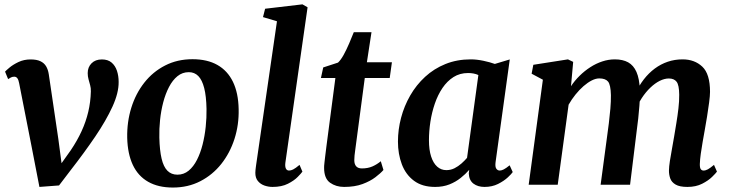

<svg xmlns="http://www.w3.org/2000/svg" viewBox="-20 -837 3306 870"><path d="M66.7 -460.2Q64 -475.2 58.6 -482.4Q53.2 -489.5 44.8 -489.5Q35.9 -489.5 29.3 -485.9Q22.8 -482.3 16.8 -478.5L2.9 -512.4Q7.1 -517.4 23 -530.7Q38.9 -544.1 63.6 -555.9Q88.4 -567.7 118.5 -567.7Q146 -567.7 162.9 -559.7Q179.9 -551.7 188.9 -536.7Q197.8 -521.7 201 -500.7L244.4 -206.7L266.2 -42.3L226.8 -52.3L300.8 -156.4Q329.9 -199.5 349.6 -242.5Q369.3 -285.4 379.9 -330Q390.5 -374.7 391.7 -422.8Q392.2 -437.7 388.5 -450.9Q384.9 -464 381.2 -477.5Q377.4 -490.9 377.4 -505.8Q377.4 -532.6 394.8 -550.2Q412.2 -567.7 441.7 -567.7Q469 -567.7 485.7 -553.5Q502.3 -539.3 510 -516.1Q517.6 -492.8 517.6 -466Q518.3 -416.8 489.7 -354Q461 -291.2 411.5 -218.1Q361.9 -145.1 299.7 -65.2L247.5 3.3L158.6 10L123.2 -172.7Z M852.3 -568.7Q919.1 -568.7 965.1 -542.7Q1011.2 -516.6 1035.6 -466.2Q1060 -415.7 1061.4 -342.7Q1063.1 -271.7 1042.5 -207.6Q1021.9 -143.5 982.5 -93.9Q943 -44.3 887.5 -15.8Q832 12.8 763.5 12.8Q697 12.8 651.3 -13.3Q605.5 -39.4 581.8 -89.8Q558.2 -140.2 556.4 -212.6Q555 -284.5 575 -348.8Q595 -413.1 633.9 -462.5Q672.8 -512 728.2 -540.3Q783.5 -568.7 852.3 -568.7ZM835.6 -510Q806.4 -510 784.1 -491.8Q761.8 -473.6 745.8 -442.8Q729.7 -411.9 719.6 -373.3Q709.6 -334.8 705.3 -293.5Q701 -252.3 702 -213.3Q703.4 -155.7 712.2 -118.4Q720.9 -81.2 738.7 -63.3Q756.4 -45.5 784 -45.5Q812.8 -45.5 834.8 -63.6Q856.8 -81.8 872.4 -112.5Q888.1 -143.2 897.9 -181.8Q907.7 -220.5 912.1 -262.2Q916.5 -303.8 915.8 -343.3Q914.7 -401.3 905.3 -438Q895.9 -474.7 878.7 -492.3Q861.4 -510 835.6 -510Z M1273.2 -100.6Q1270.9 -83.6 1275.1 -73.9Q1279.4 -64.2 1289.9 -64.2Q1298.1 -64.2 1308.2 -69.1Q1318.3 -74 1337.3 -89.9L1350.3 -59.3Q1345.3 -52 1329.1 -35.4Q1312.9 -18.7 1284.6 -4.4Q1256.4 10 1214.9 10Q1196.2 10 1178.1 3.7Q1160 -2.7 1148.4 -16.9Q1136.8 -31.1 1137 -54.3Q1137 -59.6 1137.7 -66.4Q1138.3 -73.3 1139.3 -80Q1140.2 -86.7 1140.7 -90.5L1235 -740.6L1171.7 -759.5L1181.3 -797.4L1350.5 -817.3L1373.7 -803.9Z M1593.1 -183.4Q1591 -167.1 1589.3 -154.8Q1587.6 -142.5 1586.5 -132.2Q1585.4 -121.8 1585.4 -111.2Q1585.4 -92.9 1594.1 -83.3Q1602.7 -73.8 1619.9 -73.8Q1646.7 -73.8 1667.6 -82.9Q1688.4 -92.1 1705.5 -106.4L1717.5 -66.8Q1704.6 -51.8 1681 -33.9Q1657.5 -16 1622.5 -3Q1587.5 10 1539.2 10Q1502.3 10 1475.4 -9.2Q1448.6 -28.5 1448.6 -76.3Q1448.6 -80 1448.8 -85.8Q1449.1 -91.6 1450.4 -102.2Q1451.6 -112.7 1453.7 -130.4Q1455.7 -148 1459.3 -175.4L1499.7 -483.5H1434.2L1444.6 -531.4L1511.6 -553.3Q1524.4 -565.2 1537.5 -589Q1550.5 -612.9 1562.3 -640.5Q1574.2 -668.1 1583.1 -691H1663.3L1642.5 -555H1755.9L1745.9 -483.5H1632.9Z M2225.6 -102.7Q2222.8 -81.3 2228.8 -72.8Q2234.7 -64.2 2244.6 -64.2Q2252.5 -64.2 2262.9 -69.5Q2273.2 -74.8 2289.3 -88L2303.3 -57.3Q2298.4 -49.6 2281.1 -33.3Q2263.8 -17.1 2236.8 -3.5Q2209.8 10 2175.5 10Q2145.3 10 2125.5 -4.8Q2105.7 -19.7 2104.2 -50.8L2106.1 -67.4Q2089.7 -48.3 2067.3 -30.6Q2045 -12.8 2016.4 -1.4Q1987.7 10 1951.6 10Q1893.4 10 1856 -17.8Q1818.7 -45.5 1800.9 -92.3Q1783.2 -139.2 1783.2 -195.5Q1783.2 -249.5 1797.3 -303.1Q1811.4 -356.7 1838.8 -404.3Q1866.2 -452 1906.3 -488.9Q1946.3 -525.8 1998.4 -546.9Q2050.4 -568 2113.4 -568Q2139.8 -568 2170.4 -561.6Q2200.9 -555.1 2222.2 -547.3L2289.9 -567.7ZM2147.6 -497Q2137 -501.9 2125.1 -504Q2113.2 -506.1 2100.9 -506.1Q2063.8 -506.1 2035 -487.9Q2006.2 -469.6 1985.1 -438.5Q1964 -407.3 1950.4 -367.7Q1936.8 -328.1 1930.2 -285.2Q1923.7 -242.4 1923.7 -201.2Q1923.7 -158.2 1933.5 -127.9Q1943.3 -97.6 1961.1 -81.8Q1978.8 -66.1 2002.5 -66.1Q2022.6 -66.1 2039.6 -74.7Q2056.6 -83.4 2071 -96.1Q2085.3 -108.9 2096.3 -121.7Z M2577.2 -556.6 2567.3 -446.4Q2584 -471.7 2606.4 -493.7Q2628.8 -515.8 2654.8 -532.5Q2680.7 -549.3 2708.9 -558.6Q2737.1 -568 2766.1 -568Q2801.8 -568 2826.3 -554.6Q2850.7 -541.1 2864 -511Q2877.3 -480.9 2879.4 -430.4Q2879.7 -423.4 2879.7 -415.9Q2879.6 -408.3 2879.1 -400.3Q2878.5 -392.2 2877.7 -383.7L2858.6 -412.1Q2875 -448.5 2897.3 -477.3Q2919.6 -506 2946.9 -526.3Q2974.2 -546.6 3005.9 -557.3Q3037.5 -568 3072.9 -568Q3127.2 -568 3162.3 -535Q3197.3 -502 3197.3 -420.9Q3197.3 -403.8 3193.3 -373.1Q3189.3 -342.3 3183.8 -308.4Q3178.3 -274.5 3173.3 -247Q3168.8 -221.8 3163.9 -194.1Q3159 -166.3 3155.4 -140.1Q3151.7 -113.9 3151.1 -93.8Q3150.8 -76.3 3155.6 -70.2Q3160.3 -64.2 3167.8 -64.2Q3177.4 -64.2 3187.7 -69.8Q3198 -75.5 3215.3 -89.9L3228.7 -59.3Q3223.5 -52 3206.6 -35.4Q3189.7 -18.7 3161.6 -4.4Q3133.4 10 3094.8 10Q3059.4 10 3041.2 -0.8Q3023 -11.5 3017 -28.6Q3011 -45.7 3011.2 -64.5Q3011.5 -81.8 3015.4 -107.4Q3019.3 -133 3024.8 -162.2Q3030.3 -191.3 3034.8 -219.2Q3039.3 -246 3044.7 -278.9Q3050.2 -311.8 3054.1 -345.4Q3058 -379 3057.7 -407.9Q3057.3 -451.7 3045.9 -466.5Q3034.5 -481.4 3010.6 -481.4Q2991.2 -481.4 2969.5 -470.7Q2947.9 -459.9 2926.9 -439.8Q2905.9 -419.8 2888 -392.5Q2870.2 -365.1 2858.2 -332L2879.9 -408Q2879.4 -384.8 2877.2 -356.7Q2875 -328.6 2872 -300.2Q2868.9 -271.9 2865.4 -247L2835 0H2701.6L2730.8 -218Q2734.7 -245.8 2738.8 -278.5Q2742.9 -311.2 2745.7 -344.3Q2748.5 -377.4 2748.2 -405.8Q2747.1 -453.2 2735.1 -467.5Q2723.2 -481.7 2695.4 -481.7Q2679.7 -481.7 2661.4 -472.5Q2643.1 -463.2 2624.1 -446.7Q2605.1 -430.1 2587.7 -408.5Q2570.3 -386.9 2556.5 -362.6L2507.2 0H2375.6L2439.9 -475.8L2388.9 -503L2396.6 -543.4L2553.5 -568Z"/></svg>

Font: Merriweather 7pt Light
Style: Italic
Weight: 300
Italic angle: -7.8°
Designer: Eben Sorkin
Foundry: Eben Sorkin
Version: Version 2.200;gftools[0.9.31]